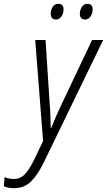

<svg xmlns="http://www.w3.org/2000/svg" viewBox="-121 -741 559 1003"><path d="M-48 242Q5 242 40 208Q75 174 107 109L418 -532H360L200 -195Q169 -130 146 -71H144Q144 -97 142.5 -134Q141 -171 138 -206L117 -532H63L104 -4L57 94Q32 145 8.5 169.5Q-15 194 -49 194Q-75 194 -97 184L-101 232Q-79 242 -48 242ZM172 -639Q189 -639 200 -655Q211 -671 211 -691Q211 -721 184 -721Q164 -721 154 -704.5Q144 -688 144 -670Q144 -639 172 -639ZM324 -639Q341 -639 352 -655Q363 -671 363 -691Q363 -721 336 -721Q317 -721 306.5 -704.5Q296 -688 296 -670Q296 -639 324 -639Z"/></svg>

Font: Noto Sans Display SemiCondensed Light
Style: Italic
Weight: 300
Width: 4
Italic angle: -12°
Designer: Monotype Design Team
Foundry: Monotype Imaging Inc.
Version: Version 1.900